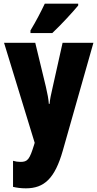

<svg xmlns="http://www.w3.org/2000/svg" viewBox="-20 -786 531 1046"><path d="M406 -756V-766H224C203 -722 178 -673 146 -620V-606H265C315 -653 378 -722 406 -756ZM2 -553 169 -8 166 2C141 83 131 96 91 96C78 96 64 94 51 90V232C72 237 95 240 121 240C221 240 279 186 322 35L489 -553H321L267 -311C257 -270 252 -242 250 -220H246C245 -243 238 -279 230 -313L172 -553Z"/></svg>

Font: Noto Sans Gujarati ExtraCondensed Black
Style: Regular
Weight: 900
Width: 2
Designer: Jelle Bosma - Monotype Design Team, Universal Thirst
Foundry: Monotype Imaging Inc.
Version: Version 2.106